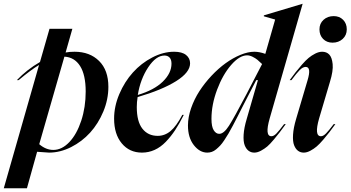

<svg xmlns="http://www.w3.org/2000/svg" viewBox="-83 -793 1850 1013"><path d="M178.2 -641.1H298.8L263.2 -516.1Q284.7 -520 310.1 -520Q390.6 -520 439.7 -471.4Q488.8 -422.9 488.8 -335Q488.8 -268.6 462.2 -204.6Q435.5 -140.6 392.6 -93.3Q349.6 -45.9 292 -16.8Q234.4 12.2 175.8 12.2Q170.9 12.2 112.8 7.8L59.1 200.2H-63L123 -450.2Q82.5 -426.3 15.1 -370.1H5.9Q58.6 -425.8 127.9 -465.8ZM124 -32.2Q159.2 -2 198.2 -2Q243.7 -2 283 -43.5Q322.3 -85 345.7 -156.2Q369.1 -227.5 369.1 -310.1Q369.1 -397.9 339.6 -444.6Q310.1 -491.2 256.8 -494.1Z M519 -167Q519 -231.9 546.6 -296.9Q574.2 -361.8 618.2 -410.6Q662.1 -459.5 720.2 -489.7Q778.3 -520 835.9 -520Q877.4 -520 898.7 -502.9Q919.9 -485.8 919.9 -459Q919.9 -411.1 846.4 -365Q772.9 -318.8 643.1 -280.8Q638.7 -254.9 638.7 -228Q638.7 -151.4 668.5 -113.8Q698.2 -76.2 749 -76.2Q786.6 -76.2 817.1 -101.8Q847.7 -127.4 878.9 -187H886.7Q863.8 -141.1 841.3 -106.9Q818.8 -72.8 791.7 -44.7Q764.6 -16.6 732.9 -2.2Q701.2 12.2 666 12.2Q600.1 12.2 559.6 -36.4Q519 -85 519 -167ZM644 -292Q730.5 -317.9 776.1 -362.5Q821.8 -407.2 821.8 -457Q821.8 -478.5 811.8 -489.3Q801.8 -500 784.7 -500Q740.2 -500 699 -438Q657.7 -376 644 -292Z M1339.8 -168Q1313 -74.2 1349.1 -74.2Q1361.3 -74.2 1375.2 -88.4Q1389.2 -102.5 1416 -138.2H1424.8Q1402.8 -108.4 1393.1 -95.5Q1383.3 -82.5 1362.1 -57.1Q1340.8 -31.7 1326.9 -20Q1313 -8.3 1294.2 2Q1275.4 12.2 1258.8 12.2Q1241.7 12.2 1228.8 2.7Q1215.8 -6.8 1208 -26.6Q1200.2 -46.4 1202.4 -82.5Q1204.6 -118.7 1218.8 -166L1277.8 -370.1H1269L1229 -293Q1215.8 -268.1 1198.5 -233.6Q1181.2 -199.2 1170.7 -178.7Q1160.2 -158.2 1146 -131.1Q1131.8 -104 1122.3 -88.1Q1112.8 -72.3 1100.6 -53.7Q1088.4 -35.2 1078.6 -24.9Q1068.8 -14.6 1057.4 -5.1Q1045.9 4.4 1034.4 8.3Q1022.9 12.2 1010.7 12.2Q970.7 12.2 939.7 -27.3Q908.7 -66.9 908.7 -130.9Q908.7 -174.8 925.3 -222.4Q941.9 -270 969.2 -312.3Q996.6 -354.5 1032.7 -393.1Q1068.8 -431.6 1107.4 -459.5Q1146 -487.3 1185.8 -503.7Q1225.6 -520 1258.8 -520Q1285.6 -520 1316.9 -508.8L1368.7 -689.9L1309.1 -707V-711.9L1512.7 -772.9H1513.7ZM1032.7 -166Q1032.7 -124.5 1044.7 -105.7Q1056.6 -86.9 1073.7 -86.9Q1097.7 -86.9 1125 -129.4Q1152.3 -171.9 1218.8 -298.8L1299.8 -455.1Q1285.2 -469.2 1275.1 -477.5Q1265.1 -485.8 1249.8 -493.4Q1234.4 -501 1220.7 -501Q1180.7 -501 1136.5 -450.2Q1092.3 -399.4 1062.5 -320.1Q1032.7 -240.7 1032.7 -166Z M1445.3 -370.1Q1464.8 -396.5 1477.1 -412.4Q1489.3 -428.2 1509.5 -451.4Q1529.8 -474.6 1545.4 -487.5Q1561 -500.5 1580.3 -510.3Q1599.6 -520 1616.7 -520Q1640.1 -520 1654.3 -505.1Q1668.5 -490.2 1672.1 -454.8Q1675.8 -419.4 1657.7 -360.8L1600.6 -168Q1573.7 -74.2 1610.4 -74.2Q1622.6 -74.2 1637 -88.9Q1651.4 -103.5 1677.7 -138.2H1686.5Q1665.5 -109.9 1654.8 -95.5Q1644 -81.1 1623.3 -56.9Q1602.5 -32.7 1587.9 -20.3Q1573.2 -7.8 1554.7 2.2Q1536.1 12.2 1519.5 12.2Q1502.4 12.2 1489.5 2.7Q1476.6 -6.8 1468.8 -26.6Q1460.9 -46.4 1463.1 -82.5Q1465.3 -118.7 1479.5 -166L1539.6 -369.1Q1561 -439.9 1529.8 -439.9Q1514.6 -439.9 1498 -423.1Q1481.4 -406.2 1454.6 -370.1ZM1602.5 -638.2Q1602.5 -668.9 1624 -688.5Q1645.5 -708 1677.7 -708Q1708 -708 1727.3 -688.5Q1746.6 -668.9 1746.6 -638.2Q1746.6 -607.4 1725.1 -587.6Q1703.6 -567.9 1671.4 -567.9Q1641.1 -567.9 1621.8 -587.4Q1602.5 -606.9 1602.5 -638.2Z"/></svg>

Font: Nyght Serif Medium Italic
Style: Regular
Weight: 500
Italic angle: -16°
Designer: Maksym Kobuzan
Version: Version 0.410;Glyphs 3.1.2 (3151)